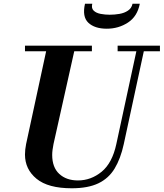

<svg xmlns="http://www.w3.org/2000/svg" viewBox="-20 -999 878 1030"><path d="M365 11Q238 11 176 -40Q114 -91 114 -170Q114 -183 115.5 -197Q117 -211 120 -226L234 -754H385L267 -226Q264 -211 262 -196Q260 -181 260 -168Q260 -101 298 -66Q336 -31 398 -31Q468 -31 525 -77.5Q582 -124 604 -226L718 -754H758L644 -226Q627 -148 595 -95Q563 -42 507.5 -15.5Q452 11 365 11ZM114 -724V-754H473V-724ZM611 -724V-754H838V-724ZM553 -845Q488 -845 454 -877Q420 -909 436 -979H475Q469 -955 482.5 -942Q496 -929 520 -924.5Q544 -920 568 -920Q595 -920 621 -924.5Q647 -929 666.5 -942Q686 -955 691 -979H730Q717 -911 666.5 -878Q616 -845 553 -845Z"/></svg>

Font: Libre Bodoni
Style: Bold Italic
Weight: 700
Italic angle: -13°
Version: Version 2.005;gftools[0.9.23]